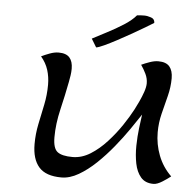

<svg xmlns="http://www.w3.org/2000/svg" viewBox="-54 -816 889 884"><g transform="rotate(5 390.5 -374.0)"><path d="M261.7 13.7Q189.5 13.7 157.5 -22.9Q125.5 -59.6 125.5 -128.9Q125.5 -175.8 135 -221.7Q144.5 -267.6 154.1 -313.5Q163.6 -359.4 163.6 -406.2Q163.6 -442.4 153.6 -474.1Q143.6 -505.9 120.1 -533.7Q137.2 -542 158.7 -550Q180.2 -558.1 199.7 -558.1Q234.4 -558.1 250 -540.3Q265.6 -522.5 265.6 -489.3Q265.6 -473.6 263.2 -458Q260.7 -442.4 257.8 -426.8Q246.1 -365.7 230 -297.6Q213.9 -229.5 213.9 -168Q213.9 -116.7 234.9 -100.6Q255.9 -84.5 304.7 -84.5Q347.2 -84.5 387 -109.4Q426.8 -134.3 461.9 -172.9Q497.1 -211.4 524.9 -252.9Q552.7 -294.4 570.3 -328.1Q578.1 -343.3 588.9 -366Q599.6 -388.7 607.7 -412.1Q615.7 -435.5 615.7 -452.1Q615.7 -474.6 605.5 -495.8Q595.2 -517.1 582.5 -535.2Q599.1 -543 620.6 -550.5Q642.1 -558.1 660.2 -558.1Q696.3 -558.1 712.2 -539.1Q728 -520 728 -485.4Q728 -444.3 717.3 -402.6Q706.5 -360.8 696 -318.4Q685.5 -275.9 685.5 -232.4Q685.5 -176.8 705.3 -125.5Q725.1 -74.2 765.1 -35.2Q752 -24.4 727.8 -9Q703.6 6.3 686.5 6.3Q648.4 6.3 627.9 -17.8Q607.4 -42 599.9 -80.3Q592.3 -118.7 593 -161.9Q593.8 -205.1 598.6 -243.9Q603.5 -282.7 606.9 -307.1Q587.9 -277.8 559.3 -236.6Q530.8 -195.3 495.4 -151.9Q460 -108.4 420.7 -70.8Q381.3 -33.2 340.8 -9.8Q300.3 13.7 261.7 13.7ZM369.1 -596.7 345.7 -635.3Q374 -650.4 412.8 -670.4Q451.7 -690.4 487.8 -713.4Q523.9 -736.3 543.9 -760.3Q559.1 -762.2 577.6 -762.2Q591.8 -762.2 608.9 -756.3Q626 -750.5 626 -732.4Q613.8 -724.6 587.6 -709Q561.5 -693.4 528.8 -674.8Q496.1 -656.2 463.6 -638.9Q431.2 -621.6 405.8 -609.9Q380.4 -598.1 369.1 -596.7Z"/></g></svg>

Font: Lumanosimo
Style: Regular
Weight: 400
Designer: The DocRepair Project, Eduardo Rodriguez Tunni
Foundry: Google
Version: Version 1.010